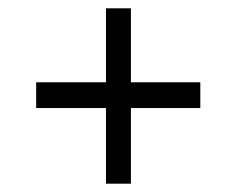

<svg xmlns="http://www.w3.org/2000/svg" viewBox="-20 -587 570 462"><path d="M295 -145H235V-327H67V-389H235V-567H295V-389H462V-327H295Z"/></svg>

Font: Rosa Sans Light
Style: Regular
Weight: 300
Designer: Pentagram / MCKL
Foundry: Pentagram / MCKL
Version: Version 1.005;September 16, 2019;FontCreator 11.5.0.2425 64-